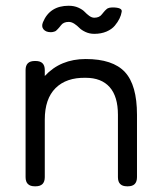

<svg xmlns="http://www.w3.org/2000/svg" viewBox="-20 -654 561 674"><path d="M311 -535.2Q294.4 -535.2 280.3 -541.7Q266.1 -548.3 258.5 -556.2Q251 -564 241 -570.6Q231 -577.1 221.2 -577.1Q202.6 -577.1 193.8 -564.9Q191.9 -562.5 188.5 -558.3Q185.1 -554.2 183.3 -552.5Q181.6 -550.8 178.7 -547.9Q175.8 -544.9 173.1 -543.9Q170.4 -543 166.7 -542Q163.1 -541 158.2 -541Q141.1 -541 132.8 -551Q124.5 -561 130.9 -576.2Q154.8 -633.8 221.2 -633.8Q240.2 -633.8 254.9 -627.2Q269.5 -620.6 276.9 -612.8Q284.2 -605 293.2 -598.4Q302.2 -591.8 311 -591.8Q329.1 -591.8 337.9 -604Q339.4 -606 343.3 -610.6Q347.2 -615.2 348.6 -616.7Q350.1 -618.2 353.3 -621.1Q356.4 -624 358.9 -625Q361.3 -626 365.2 -627Q369.1 -627.9 374 -627.9Q410.2 -627.9 407.2 -612.8Q405.3 -600.6 399.4 -588.6Q393.6 -576.7 383.1 -564Q372.6 -551.3 353.8 -543.2Q335 -535.2 311 -535.2ZM105 0H102.1Q69.8 0 69.8 -32.2V-408.2Q69.8 -439.9 102.1 -439.9H105Q137.2 -439.9 137.2 -408.2V-387.2Q192.4 -446.8 280.8 -446.8Q376 -446.8 418.5 -401.1Q460.9 -355.5 460.9 -251V-32.2Q460.9 0 429.2 0H425.8Q394 0 394 -32.2V-251Q394 -315.4 365 -348.1Q335.9 -380.9 280.8 -380.9Q212.9 -382.3 175 -344.7Q137.2 -307.1 137.2 -233.9V-32.2Q137.2 0 105 0Z"/></svg>

Font: Arcon Rounded-
Style: Regular
Weight: 400
Designer: M. Zarth
Foundry: martin zarth - visuelle & digitale kommunikation
Version: Version 1.110;PS 001.110;hotconv 1.0.70;makeotf.lib2.5.58329